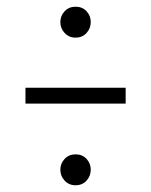

<svg xmlns="http://www.w3.org/2000/svg" viewBox="-20 -614 446 567"><path d="M203.1 -594.2Q223.1 -594.2 235.6 -580.8Q248 -567.4 248 -548.8Q248 -530.3 235.6 -516.6Q223.1 -502.9 203.1 -502.9Q183.6 -502.9 170.9 -516.6Q158.2 -530.3 158.2 -548.8Q158.2 -567.4 170.9 -580.8Q183.6 -594.2 203.1 -594.2ZM55.2 -308.1V-355H351.1V-308.1ZM203.1 -158.2Q223.1 -158.2 235.6 -144.8Q248 -131.3 248 -112.8Q248 -94.2 235.6 -80.6Q223.1 -66.9 203.1 -66.9Q183.6 -66.9 170.9 -80.6Q158.2 -94.2 158.2 -112.8Q158.2 -131.3 170.9 -144.8Q183.6 -158.2 203.1 -158.2Z"/></svg>

Font: Fira Sans Compressed Light
Style: Regular
Weight: 300
Width: 1
Designer: Carrois Corporate & Edenspiekermann AG
Foundry: Carrois Corporate GbR & Edenspiekermann AG
Version: Version 4.203;PS 004.203;hotconv 1.0.88;makeotf.lib2.5.64775